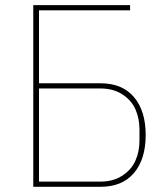

<svg xmlns="http://www.w3.org/2000/svg" viewBox="-20 -718 645 738"><path d="M107.9 0V-698.2H480V-678.2H129.9V-397.9H366.2Q450.2 -397.9 495.1 -344.7Q540 -291.5 540 -199.2Q540 -106.4 495.1 -53.2Q450.2 0 366.2 0ZM129.9 -20H366.2Q415.5 -20 450.4 -43Q485.4 -65.9 500.7 -100.8Q516.1 -135.7 516.1 -178.2V-220.2Q516.1 -262.7 500.7 -297.6Q485.4 -332.5 450.4 -355.2Q415.5 -377.9 366.2 -377.9H129.9Z"/></svg>

Font: Anuphan Thin
Style: Regular
Weight: 250
Designer: Mike Abbink, Paul van der Laan, Pieter van Rosmalen, Mint Tantisuwanna
Foundry: Bold Monday; Cadson Demak
Version: Version 3.002;hotconv 1.0.109;makeotfexe 2.5.65596